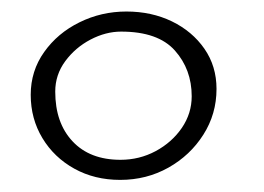

<svg xmlns="http://www.w3.org/2000/svg" viewBox="-20 -762 447 325"><path d="M183.5 -457.5Q140 -457.5 105.8 -476.5Q71.5 -495.5 51.8 -528.2Q32 -561 32 -601.5Q32 -642 54.8 -674Q77.5 -706 114.5 -724.2Q151.5 -742.5 194 -742.5Q236.5 -742.5 271 -725.8Q305.5 -709 326 -679.5Q346.5 -650 346.5 -611.5Q346.5 -569 324.2 -534Q302 -499 265 -478.2Q228 -457.5 183.5 -457.5ZM184 -491.5Q216 -491.5 243.5 -506.2Q271 -521 287.8 -545.5Q304.5 -570 304.5 -599Q304.5 -644.5 276 -676.5Q247.5 -708.5 185 -708.5Q159 -708.5 133.2 -695Q107.5 -681.5 90.5 -658.5Q73.5 -635.5 73.5 -607Q73.5 -554 102.8 -522.8Q132 -491.5 184 -491.5Z"/></svg>

Font: Grandstander Thin
Style: Regular
Weight: 100
Designer: Tyler Finck
Foundry: Etcetera Type Co
Version: Version 1.200; ttfautohint (v1.8.3)